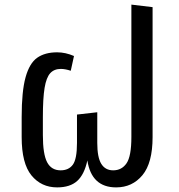

<svg xmlns="http://www.w3.org/2000/svg" viewBox="-20 -801 775 833"><path d="M642 -770V-206Q642 -94 598 -41Q554 12 484 12Q377 12 359 -105Q346 -44 315 -16Q284 12 228 12Q159 12 116.5 -40Q74 -92 74 -206V-293Q74 -405 91 -466Q108 -527 141.5 -550.5Q175 -574 228 -574Q264 -574 301 -558L287 -494Q263 -502 244 -502Q215 -502 198 -483.5Q181 -465 173.5 -420Q166 -375 166 -292V-215Q166 -132 184.5 -97Q203 -62 243 -62Q278 -62 296 -86.5Q314 -111 314 -181V-304L402 -314V-181Q402 -118 419.5 -90Q437 -62 471 -62Q508 -62 529 -92.5Q550 -123 550 -207V-781Z"/></svg>

Font: FiraGO
Style: Regular
Weight: 400
Designer: bBox Type
Foundry: bBox Type GmbH
Version: Version 1.001;April 20, 2020;FontCreator 12.0.0.2555 64-bit